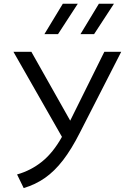

<svg xmlns="http://www.w3.org/2000/svg" viewBox="-20 -970 658 1001"><path d="M103.5 10.5 69 -60.5Q140.5 -80.5 198.8 -127.2Q257 -174 303 -256.5L50 -700H143.5L346 -341L524 -700H612L396 -277.5Q353 -192.5 308.8 -135Q264.5 -77.5 214.5 -42.5Q164.5 -7.5 103.5 10.5ZM399.5 -792 495.5 -950.5H574L470.5 -792ZM211.5 -792 307.5 -950.5H385.5L282.5 -792Z"/></svg>

Font: Geologica ExtraLight
Style: Regular
Weight: 200
Designer: Sindre Bremnes, Frode Helland
Foundry: Monokrom Skriftforlag AS
Version: Version 1.010; ttfautohint (v1.8.4.7-5d5b);gftools[0.9.28]